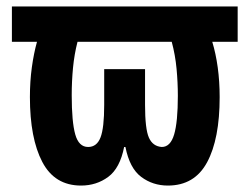

<svg xmlns="http://www.w3.org/2000/svg" viewBox="-20 -567 776 597"><path d="M232 10Q150 10 111.5 -63.5Q73 -137 73 -265Q73 -314 79 -357.5Q85 -401 95 -437H17V-547H719V-437H640Q651 -401 657 -357.5Q663 -314 663 -265Q663 -135 624 -62.5Q585 10 502 10Q455 10 419 -17Q383 -44 370 -110H366Q353 -44 316.5 -17Q280 10 232 10ZM254 -110Q281 -110 292.5 -139.5Q304 -169 304 -241V-352H431V-241Q431 -166 443 -139Q455 -112 483 -110Q510 -110 521.5 -149Q533 -188 533 -269Q533 -310 529 -353Q525 -396 514 -437H221Q211 -398 207 -356Q203 -314 203 -271Q203 -188 214 -149Q225 -110 254 -110Z"/></svg>

Font: Noto Sans ExtraCondensed
Style: Bold
Weight: 700
Width: 2
Designer: Monotype Design Team
Foundry: Monotype Imaging Inc.
Version: Version 2.013; ttfautohint (v1.8.4.7-5d5b)